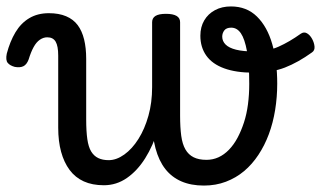

<svg xmlns="http://www.w3.org/2000/svg" viewBox="-53 -558 999 597"><path d="M270 18Q234 18 207.5 6Q181 -6 163.5 -29.5Q146 -53 137 -86Q128 -119 128 -161V-385Q128 -415 120 -428.5Q112 -442 94 -442Q82 -442 71 -434.5Q60 -427 51.5 -411.5Q43 -396 36 -373Q30 -357 19.5 -352Q9 -347 -7 -350Q-22 -354 -29 -362.5Q-36 -371 -32 -391Q-22 -429 -5 -457.5Q12 -486 38 -501.5Q64 -517 99 -517Q130 -517 152.5 -507.5Q175 -498 188.5 -480Q202 -462 208.5 -435.5Q215 -409 215 -375V-186Q215 -150 218.5 -125.5Q222 -101 230.5 -87Q239 -73 252.5 -66.5Q266 -60 285 -60Q309 -60 333.5 -77.5Q358 -95 377.5 -126Q397 -157 408.5 -198Q420 -239 420 -287L460 -264Q454 -207 438.5 -156Q423 -105 398.5 -66Q374 -27 341.5 -4.5Q309 18 270 18ZM581 19Q541 19 511 6Q481 -7 461 -32.5Q441 -58 430.5 -97Q420 -136 420 -189V-489Q420 -502 430.5 -508.5Q441 -515 463 -515Q485 -515 496 -508.5Q507 -502 507 -489V-198Q507 -162 510.5 -136Q514 -110 523.5 -93.5Q533 -77 549 -69Q565 -61 589 -61Q609 -61 626.5 -69Q644 -77 659 -92.5Q674 -108 685.5 -129.5Q697 -151 705.5 -177Q714 -203 718 -233.5Q722 -264 722 -297Q722 -360 715 -398.5Q708 -437 696 -454.5Q684 -472 666 -472Q651 -472 644.5 -463.5Q638 -455 638 -444Q638 -430 648.5 -419.5Q659 -409 681 -403.5Q703 -398 737 -398Q780 -398 813.5 -413Q847 -428 882 -453Q892 -460 901.5 -454.5Q911 -449 917.5 -437Q924 -425 925 -413Q926 -401 917 -395Q874 -364 833 -348Q792 -332 735 -332Q681 -332 644 -345.5Q607 -359 588.5 -385Q570 -411 570 -447Q570 -474 582 -494.5Q594 -515 615.5 -526.5Q637 -538 665 -538Q714 -538 746 -506.5Q778 -475 793.5 -421Q809 -367 809 -298Q809 -256 802.5 -216Q796 -176 783 -141Q770 -106 750.5 -76.5Q731 -47 706 -26Q681 -5 649.5 7Q618 19 581 19Z"/></svg>

Font: Playwrite PE
Style: Regular
Weight: 400
Designer: Veronika Burian, José Scaglione
Foundry: TypeTogether
Version: Version 1.002